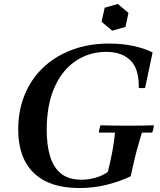

<svg xmlns="http://www.w3.org/2000/svg" viewBox="-20 -935 806 970"><path d="M380 15Q230 15 151 -61Q72 -137 72 -281Q72 -377 105 -457Q138 -537 199 -594.5Q260 -652 344.5 -683.5Q429 -715 531 -715Q598 -715 655 -702.5Q712 -690 751 -670L713 -491Q697 -488 681 -491Q683 -587 639 -630Q595 -673 517 -673Q431 -673 362.5 -627Q294 -581 255 -493Q216 -405 216 -278Q216 -202 233 -145.5Q250 -89 288.5 -58Q327 -27 392 -27Q427 -27 463.5 -37.5Q500 -48 525 -67Q540 -128 548.5 -174.5Q557 -221 561 -265H480Q480 -273 482.5 -284Q485 -295 488 -302Q523 -301 560.5 -300.5Q598 -300 631 -300Q666 -300 694.5 -300.5Q723 -301 757 -302Q757 -294 754.5 -283.5Q752 -273 749 -265H697Q688 -234 678.5 -202Q669 -170 660 -132Q651 -94 640 -44Q580 -16 515 -0.5Q450 15 380 15ZM575 -915 629 -870 614 -799 547 -780 493 -825 509 -896Z"/></svg>

Font: Poltawski Nowy Medium
Style: Italic
Weight: 500
Italic angle: -12°
Version: Version 1.001;gftools[0.9.25]